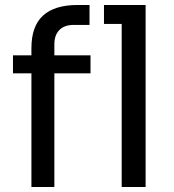

<svg xmlns="http://www.w3.org/2000/svg" viewBox="-20 -750 696 770"><path d="M291 -730H339V-650H275Q238 -650 218 -629.5Q198 -609 198 -573V-528H343V-456H198V0H106V-456H32V-528H106V-557Q106 -645 152.5 -687.5Q199 -730 291 -730ZM468 -654H397V-730H564V0H468Z"/></svg>

Font: Sora-SIA
Style: Regular
Weight: 400
Designer: Jonathan Barnbrook, Julián Moncada
Foundry: Barnbrook Fonts
Version: Version 2.000